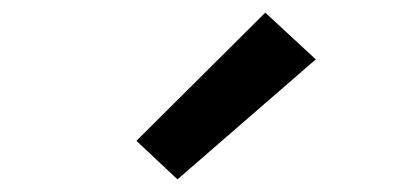

<svg xmlns="http://www.w3.org/2000/svg" viewBox="-20 -835 640 304"><path d="M261 -551 196 -612 400 -815 480 -741Z"/></svg>

Font: Iosevka Curly Slab SmBdEx
Style: Regular
Weight: 600
Width: 7
Monospace: yes
Designer: Belleve Invis
Foundry: Belleve Invis
Version: Version 11.1.0; ttfautohint (v1.8.3)